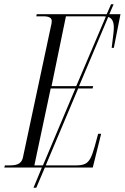

<svg xmlns="http://www.w3.org/2000/svg" viewBox="-42 -780 581 894"><path d="M-22 0 -19 -10H6Q33 -10 47 -19Q61 -28 65 -48L195 -657Q199 -672 199 -682Q199 -704 161 -704H127L129 -714H455L475 -760H487L467 -714H519L488 -557H478Q481 -586 484.5 -610.5Q488 -635 488 -652Q488 -693 462 -701L326 -379H392L389 -368H322L171 -10H314Q339 -10 354 -17Q369 -24 379 -43Q389 -62 399 -98L415 -157H429L390 0H167L127 94H114L153 0ZM198 -379H313L451 -703Q446 -704 440 -704H265ZM118 -10H158L309 -368H194Z"/></svg>

Font: Noto Serif Display ExtraCondensed Light
Style: Italic
Weight: 300
Width: 2
Italic angle: -12°
Designer: Monotype Design Team
Foundry: Monotype Imaging Inc.
Version: Version 2.009